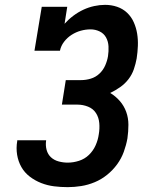

<svg xmlns="http://www.w3.org/2000/svg" viewBox="-20 -763 640 791"><path d="M259 8Q230 8 202.5 4.5Q175 1 149.5 -9Q124 -19 102.5 -35.5Q81 -52 68 -75Q55 -98 50.5 -125.5Q46 -153 51 -182V-185H170V-184Q167 -164 172 -145.5Q177 -127 190 -115Q203 -103 221.5 -98Q240 -93 259 -93Q282 -93 305.5 -100.5Q329 -108 346.5 -125Q364 -142 374 -164.5Q384 -187 387 -210Q391 -233 389 -256Q387 -279 375.5 -297Q364 -315 343 -323.5Q322 -332 299 -332H235L251 -433H315Q334 -433 354 -439Q374 -445 389.5 -459.5Q405 -474 413.5 -493.5Q422 -513 425 -532Q428 -552 427 -572Q426 -592 417 -608.5Q408 -625 390.5 -633.5Q373 -642 353 -642Q333 -642 313 -636.5Q293 -631 275 -619.5Q257 -608 244 -591Q231 -574 227 -554H122L152 -735H257L246 -665Q262 -683 282 -698Q302 -713 323.5 -723Q345 -733 368 -738Q391 -743 413 -743Q439 -743 462.5 -735Q486 -727 503.5 -710.5Q521 -694 531 -671.5Q541 -649 545 -624.5Q549 -600 548 -574Q547 -548 543 -522Q539 -500 531.5 -478Q524 -456 509.5 -437Q495 -418 475 -404Q455 -390 434 -380Q456 -367 473.5 -347Q491 -327 500 -302Q509 -277 509 -249Q509 -221 505 -193Q500 -165 490 -137.5Q480 -110 462.5 -86Q445 -62 421.5 -43Q398 -24 370.5 -12.5Q343 -1 314.5 3.5Q286 8 259 8Z"/></svg>

Font: Iosevka Etoile
Style: Bold Italic
Weight: 700
Italic angle: -9°
Designer: Belleve Invis
Foundry: Belleve Invis
Version: Version 28.1.0; ttfautohint (v1.8.4)